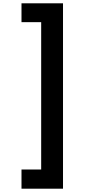

<svg xmlns="http://www.w3.org/2000/svg" viewBox="-20 -944 536 1161"><path d="M361 197V-924H110V-810H229V81H110V197Z"/></svg>

Font: Poppins SemiBold
Style: Regular
Weight: 600
Designer: Ninad Kale (Devanagari), Jonny Pinhorn (Latin)
Foundry: Indian Type Foundry
Version: 4.004